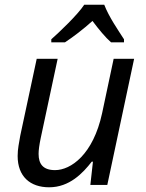

<svg xmlns="http://www.w3.org/2000/svg" viewBox="-20 -786 619 816"><path d="M55 -123C55 -36 108 10 189 10C275 10 332 -50 370 -99H375L364 0H436L550 -536H463L414 -305C376 -129 281 -63 214 -63C163 -63 144 -89 144 -132C144 -148 147 -170 153 -199L225 -536H136L66 -209C61 -178 55 -154 55 -123ZM256 -606C291 -629 333 -661 373 -697C400 -661 428 -627 452 -606H507V-619C482 -658 443 -714 423 -766H338C311 -724 231 -648 198 -619V-606Z"/></svg>

Font: BC Sans
Style: Italic
Weight: 400
Italic angle: -12°
Designer: Monotype Design Team
Designer: Province of B.C.
Foundry: Monotype Imaging Inc.
Version: Version 2.000;GOOG;noto-source:20170915:90ef993387c0